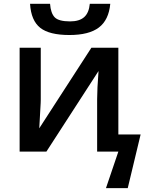

<svg xmlns="http://www.w3.org/2000/svg" viewBox="-20 -788 762 998"><path d="M82 -540H191.9V-271Q191.9 -259.3 191.4 -252.4Q191.4 -242.2 184.1 -121.1L455.1 -540H595.2V-88.9H710.9L644 189.9H530.8L595.2 0H484.9V-272.9Q484.9 -323.7 492.2 -418.9L221.2 0H82ZM340.8 -606Q236.8 -606 189.5 -643.1Q141.6 -680.7 136.2 -768.1H240.2Q243.7 -718.8 265.1 -697.3Q286.1 -676.8 344.2 -676.8Q392.6 -676.8 417.5 -699Q442.4 -721.2 446.8 -768.1H553.2Q545.4 -684.1 493.9 -645Q442.4 -606 340.8 -606Z"/></svg>

Font: Open Sans
Style: SemiBold
Weight: 600
Foundry: Ascender Corporation
Version: Version 1.10